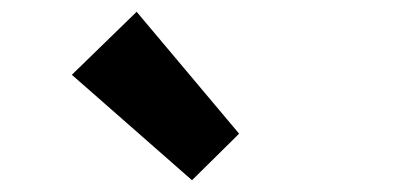

<svg xmlns="http://www.w3.org/2000/svg" viewBox="-20 -958 671 326"><path d="M306 -652 102 -831 212 -938 386 -731Z"/></svg>

Font: Noto Sans JP ExtraBold
Style: Regular
Weight: 800
Designer: Ryoko NISHIZUKA  (kana, bopomofo & ideographs); Paul D. Hunt (Latin, Greek & Cyrillic); Sandoll Communications , Soo-you
Foundry: Adobe
Version: Version 2.004-H2;hotconv 1.0.118;makeotfexe 2.5.65603